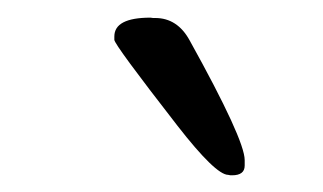

<svg xmlns="http://www.w3.org/2000/svg" viewBox="-20 -727 375 223"><path d="M112.8 -680.7V-684.6Q112.8 -706.5 154.8 -706.5L157.7 -706.1H160.2Q186 -706.1 200.2 -680.2Q264.2 -564.9 264.2 -541V-534.7Q264.2 -523.4 249.5 -523.4H247.6L245.1 -523.9Q230.5 -523.9 186 -581.1Q112.8 -675.3 112.8 -680.7Z"/></svg>

Font: Averia Serif Libre Light
Style: Italic
Weight: 300
Italic angle: -8.5°
Version: Version 1.002